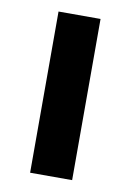

<svg xmlns="http://www.w3.org/2000/svg" viewBox="-64 -533 392 576"><g transform="rotate(10 132.0 -245.5)"><path d="M68 0V-491H196V0Z"/></g></svg>

Font: Nunito Sans 12pt ExtraLight 11pt
Style: Bold
Weight: 700
Version: Version 3.101;gftools[0.9.27]